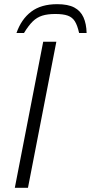

<svg xmlns="http://www.w3.org/2000/svg" viewBox="-20 -900 435 920"><path d="M51 0 187 -700H250L114 0ZM59 -742Q82 -808 129.5 -844Q177 -880 254 -880Q306 -880 336 -864Q366 -848 380 -817Q394 -786 395 -742H359Q351 -778 339 -797.5Q327 -817 305 -825Q283 -833 245 -833Q208 -833 182.5 -825Q157 -817 137 -797.5Q117 -778 95 -742Z"/></svg>

Font: REM ExtraLight
Style: Italic
Weight: 250
Italic angle: -11°
Designer: Octavio Pardo
Foundry: Ashler Design
Version: Version 1.005;gftools[0.9.28]